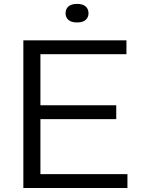

<svg xmlns="http://www.w3.org/2000/svg" viewBox="-20 -942 710 962"><path d="M97 0V-740H613.5V-670.5H182.5V-69.5H618.5V0ZM141 -345V-414.5H562.5V-345ZM366 -829.5Q337.5 -829.5 323 -842.2Q308.5 -855 308.5 -875.5Q308.5 -897 323 -909.8Q337.5 -922.5 366 -922.5Q394.5 -922.5 409 -909.8Q423.5 -897 423.5 -875.5Q423.5 -855 409 -842.2Q394.5 -829.5 366 -829.5Z"/></svg>

Font: Encode Sans SC Expanded
Style: Regular
Weight: 400
Width: 7
Designer: Multiple Designers
Foundry: Impallari Type
Version: Version 3.002